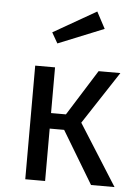

<svg xmlns="http://www.w3.org/2000/svg" viewBox="-56 -844 630 887"><g transform="rotate(5 259.5 -400.5)"><path d="M160 -687 188 -638 400 -724 359 -801ZM389 -527 256 -315H187V-527H95V0H187V-243H254L400 0H509L330 -283L490 -527Z"/></g></svg>

Font: Fira Sans
Style: Regular
Weight: 400
Designer: Carrois Corporate & Edenspiekermann AG
Foundry: Carrois Corporate GbR & Edenspiekermann AG
Version: Version 4.203